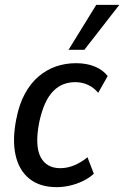

<svg xmlns="http://www.w3.org/2000/svg" viewBox="-20 -761 511 790"><path d="M213 9Q144 9 101 -25.5Q58 -60 44 -123Q30 -186 47 -271Q59 -333 83 -376.5Q107 -420 140 -447.5Q173 -475 211.5 -488Q250 -501 293 -501Q337 -501 370.5 -487Q404 -473 423 -448L384 -379Q367 -400 342.5 -411.5Q318 -423 290 -423Q264 -423 241.5 -414.5Q219 -406 199.5 -386.5Q180 -367 165.5 -335Q151 -303 141 -256Q123 -161 147 -115Q171 -69 228 -69Q258 -69 287 -81.5Q316 -94 340 -114L366 -46Q346 -28 321 -16Q296 -4 268.5 2.5Q241 9 213 9ZM262 -556 376 -741H471L327 -556Z"/></svg>

Font: Nunito Sans 10pt Condensed SemiBold
Style: Italic
Weight: 600
Width: 3
Italic angle: -9°
Designer: Vernon Adams
Foundry: Vernon Adams
Version: Version 3.101;gftools[0.9.27]